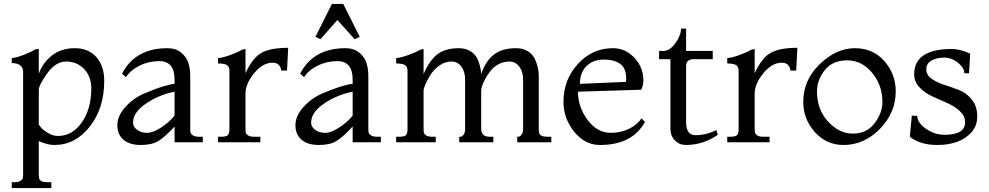

<svg xmlns="http://www.w3.org/2000/svg" viewBox="-20 -726 5050 980"><path d="M242 234H40V204H52Q74 204 84.5 197Q95 190 96.5 183Q98 176 98 160V-358Q98 -404 40 -404V-430Q59 -430 100 -445.5Q141 -461 160 -474L178 -476V-350Q199 -407 246 -443.5Q293 -480 362 -480Q431 -480 471.5 -435Q512 -390 512 -314Q512 -173 438 -79.5Q364 14 258 14Q221 14 178 -6V164Q178 178 180 185Q185 204 222 204H242ZM178 -268V-90Q182 -84 190 -74Q198 -64 223.5 -48Q249 -32 276 -32Q349 -32 397.5 -101Q446 -170 446 -276Q446 -335 409.5 -373.5Q373 -412 318.5 -412Q264 -412 221 -351.5Q178 -291 178 -268Z M1015 0H871V-80Q821 -26 788 -6Q755 14 698.5 14Q642 14 610.5 -12.5Q579 -39 579 -87Q579 -135 620.5 -180.5Q662 -226 717.5 -249.5Q773 -273 815 -285.5Q857 -298 871 -298V-320Q871 -414 793 -414Q739 -414 692.5 -391Q646 -368 623 -332L603 -350Q670 -480 835 -480Q877 -480 904.5 -457.5Q932 -435 941.5 -405Q951 -375 951 -338V-68Q951 -55 953 -48Q955 -41 965.5 -34.5Q976 -28 997 -28H1015ZM871 -136V-258Q793 -243 726 -198Q659 -153 659 -100Q659 -79 679.5 -63.5Q700 -48 730.5 -48Q761 -48 803 -75.5Q845 -103 871 -136Z M1309 0H1093V-28H1109Q1136 -28 1143.5 -37Q1151 -46 1151 -66V-366Q1151 -385 1138.5 -393.5Q1126 -402 1093 -402V-430Q1113 -430 1153.5 -444.5Q1194 -459 1215 -472L1233 -476V-352Q1269 -431 1315 -456.5Q1361 -482 1451 -482L1445 -366H1415Q1415 -380 1404.5 -393Q1394 -406 1371 -406Q1321 -406 1277 -352Q1233 -298 1233 -248V-72Q1233 -56 1234.5 -49Q1236 -42 1246 -35Q1256 -28 1277 -28H1309Z M1816 -538 1790 -526 1702 -624 1616 -526 1590 -538 1674 -706H1732ZM1924 0H1780V-80Q1730 -26 1697 -6Q1664 14 1607.5 14Q1551 14 1519.5 -12.5Q1488 -39 1488 -87Q1488 -135 1529.5 -180.5Q1571 -226 1626.5 -249.5Q1682 -273 1724 -285.5Q1766 -298 1780 -298V-320Q1780 -414 1702 -414Q1648 -414 1601.5 -391Q1555 -368 1532 -332L1512 -350Q1579 -480 1744 -480Q1786 -480 1813.5 -457.5Q1841 -435 1850.5 -405Q1860 -375 1860 -338V-68Q1860 -55 1862 -48Q1864 -41 1874.5 -34.5Q1885 -28 1906 -28H1924ZM1780 -136V-258Q1702 -243 1635 -198Q1568 -153 1568 -100Q1568 -79 1588.5 -63.5Q1609 -48 1639.5 -48Q1670 -48 1712 -75.5Q1754 -103 1780 -136Z M2794 0H2620V-28H2624Q2635 -28 2642.5 -39Q2650 -50 2650 -66V-320Q2650 -360 2630.5 -386Q2611 -412 2580.5 -412Q2550 -412 2524.5 -398Q2499 -384 2483.5 -364Q2468 -344 2456 -322Q2436 -283 2436 -264V-68Q2436 -28 2480 -28H2498V0H2324V-28H2330Q2339 -28 2346.5 -39Q2354 -50 2354 -66V-320Q2354 -360 2335 -386Q2316 -412 2283.5 -412Q2251 -412 2222 -391Q2193 -370 2176 -342Q2142 -285 2142 -262V-72Q2142 -56 2143.5 -49Q2145 -42 2155 -35Q2165 -28 2186 -28H2204V0H2002V-28H2018Q2045 -28 2052.5 -37Q2060 -46 2060 -66V-366Q2060 -385 2047.5 -393.5Q2035 -402 2002 -402V-430Q2022 -430 2062.5 -444.5Q2103 -459 2124 -472L2142 -476V-348Q2171 -416 2211.5 -448Q2252 -480 2322 -480Q2354 -480 2378 -466.5Q2402 -453 2414 -431Q2434 -392 2436 -348Q2459 -415 2501 -447.5Q2543 -480 2614 -480Q2650 -480 2675 -464Q2700 -448 2711 -423Q2730 -380 2730 -338V-68Q2730 -54 2732 -47Q2737 -28 2774 -28H2794Z M3254 -122 3272 -104Q3208 14 3042 14Q2965 14 2910.5 -54Q2856 -122 2856 -206Q2856 -319 2929.5 -399.5Q3003 -480 3108 -480Q3158 -480 3196 -451Q3264 -398 3264 -314Q3264 -302 3259.5 -285Q3255 -268 3252 -268L2930 -258Q2930 -180 2979 -114Q3028 -48 3098 -48Q3148 -48 3190.5 -68.5Q3233 -89 3254 -122ZM2940 -298 3174 -308Q3176 -308 3176 -326Q3176 -378 3145.5 -400Q3115 -422 3061.5 -422Q3008 -422 2974 -389Q2940 -356 2940 -298Z M3636 -62 3644 -38Q3569 14 3480 14Q3448 14 3425 -9Q3402 -32 3402 -70V-424H3344V-466H3366Q3399 -466 3427.5 -506Q3456 -546 3456 -580H3482V-466H3618V-424H3520Q3482 -424 3482 -388V-102Q3482 -36 3530 -36Q3584 -36 3636 -62Z M3908 0H3692V-28H3708Q3735 -28 3742.5 -37Q3750 -46 3750 -66V-366Q3750 -385 3737.5 -393.5Q3725 -402 3692 -402V-430Q3712 -430 3752.5 -444.5Q3793 -459 3814 -472L3832 -476V-352Q3868 -431 3914 -456.5Q3960 -482 4050 -482L4044 -366H4014Q4014 -380 4003.5 -393Q3993 -406 3970 -406Q3920 -406 3876 -352Q3832 -298 3832 -248V-72Q3832 -56 3833.5 -49Q3835 -42 3845 -35Q3855 -28 3876 -28H3908Z M4286 14Q4198 14 4139 -52Q4080 -118 4080 -206Q4080 -318 4164.5 -399Q4249 -480 4343 -480Q4437 -480 4494.5 -413.5Q4552 -347 4552 -260Q4552 -151 4471.5 -68.5Q4391 14 4286 14ZM4484 -206Q4484 -291 4431.5 -354.5Q4379 -418 4304 -418Q4229 -418 4189.5 -367.5Q4150 -317 4150 -260Q4150 -167 4206.5 -105.5Q4263 -44 4333.5 -44Q4404 -44 4444 -97Q4484 -150 4484 -206Z M4624 -28 4634 -136 4662 -134Q4662 -100 4706 -69Q4750 -38 4801 -38Q4906 -38 4906 -102Q4906 -134 4879 -159Q4852 -184 4814 -200.5Q4776 -217 4738 -234.5Q4700 -252 4673 -280.5Q4646 -309 4646 -346Q4646 -476 4838 -476Q4881 -476 4932 -452L4926 -352H4902Q4902 -380 4869.5 -406Q4837 -432 4799 -432Q4761 -432 4734.5 -417Q4708 -402 4708 -372.5Q4708 -343 4735 -324Q4762 -305 4800 -293Q4838 -281 4876 -266Q4914 -251 4941 -217Q4968 -183 4968 -132Q4968 -81 4935 -47Q4876 14 4764 14Q4677 14 4624 -28Z"/></svg>

Font: Montaga
Style: Regular
Weight: 400
Designer: Alejandra Rodriguez
Foundry: Alejandra Rodriguez
Version: Version 1.001